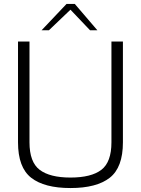

<svg xmlns="http://www.w3.org/2000/svg" viewBox="-20 -944 713 970"><path d="M71 -225V-734H129V-225Q129 -125 180.5 -86Q232 -47 336 -47Q441 -47 492 -86Q543 -125 543 -225V-734H601V-225Q601 -98 534.5 -46Q468 6 336 6Q204 6 137.5 -46Q71 -98 71 -225ZM316 -924H358L472 -791H435L336 -895L227 -791H190Z"/></svg>

Font: Exo Light
Style: Regular
Weight: 300
Designer: Natanael Gama
Foundry: Natanael Gama
Version: Version 1.500; ttfautohint (v1.6)